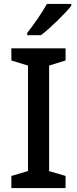

<svg xmlns="http://www.w3.org/2000/svg" viewBox="-20 -961 394 981"><path d="M344 -931V-941H220C195 -896 149 -830 119 -793V-781H189C237 -817 315 -894 344 -931ZM315 0V-62L231 -87V-626L315 -652V-714H38V-652L123 -626V-87L38 -62V0Z"/></svg>

Font: Noto Sans Gujarati UI Medium
Style: Regular
Weight: 500
Designer: Jelle Bosma - Monotype Design Team, Universal Thirst
Foundry: Monotype Imaging Inc.
Version: Version 2.106